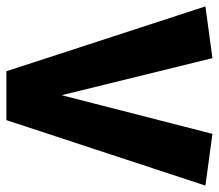

<svg xmlns="http://www.w3.org/2000/svg" viewBox="-63 -604 685 601"><g transform="rotate(-90 279.5 -303.5)"><path d="M560 -3 398 19 282 -453 161 19 -1 -3 204 -626H357Z"/></g></svg>

Font: FiraGO ExtraBold
Style: Regular
Weight: 800
Designer: bBox Type
Foundry: bBox Type GmbH
Version: Version 1.001;PS 001.001;hotconv 1.0.88;makeotf.lib2.5.64775